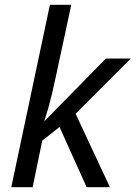

<svg xmlns="http://www.w3.org/2000/svg" viewBox="-20 -780 565 800"><path d="M27 0 188 -760H277L212 -458Q195 -378 182.5 -334.5Q170 -291 165 -277H167L421 -536H525L295 -306L438 0H341L228 -251L156 -194L116 0Z"/></svg>

Font: Manna Sans
Style: Italic
Weight: 400
Italic angle: -12°
Designer: Monotype Design Team
Foundry: Monotype Imaging Inc.
Version: Version 2.001.1; ttfautohint (v1.8.2)